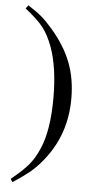

<svg xmlns="http://www.w3.org/2000/svg" viewBox="-58 -711 449 922"><g transform="rotate(5 166.5 -249.5)"><path d="M38.1 176.8 28.8 161.1Q84 116.7 111.8 83.5Q139.6 50.3 159.2 3.9Q199.2 -85.4 199.2 -244.1Q199.2 -388.7 164.1 -486.8Q143.1 -543.5 116 -578.1Q88.9 -612.8 28.8 -660.2L41 -675.8Q80.6 -650.9 105.2 -630.1Q129.9 -609.4 160.2 -574.2Q226.1 -497.6 255.6 -420.4Q285.2 -343.3 285.2 -247.1Q285.2 -72.8 179.2 57.1Q151.4 91.3 122.8 115.5Q94.2 139.6 38.1 176.8Z"/></g></svg>

Font: Accordance
Style: Regular
Weight: 400
Version: Version 1.1 (build May 11, 2018) Miklal Software Solutions, 